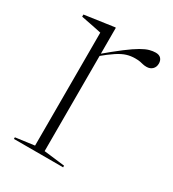

<svg xmlns="http://www.w3.org/2000/svg" viewBox="-132 -584 597 661"><g transform="rotate(30 167.0 -253.5)"><path d="M298 -501.5Q312 -501.5 319 -494Q326 -486.5 326 -474Q326 -460 317.2 -451.5Q308.5 -443 294.5 -443Q286 -443 280 -444.5Q274 -446 266.8 -447.5Q259.5 -449 247 -449Q229.5 -449 213.8 -444.2Q198 -439.5 178 -426.5Q158 -413.5 128 -388.5L126 -395.5Q167.5 -430.5 195.5 -451.8Q223.5 -473 242.2 -483.8Q261 -494.5 274 -498Q287 -501.5 298 -501.5ZM136 -399.5V-16.5L219 -6.5V0H23.5V-6.5L98 -16.5V-465.5Q91.5 -467 79.5 -469.5Q67.5 -472 51.2 -475.2Q35 -478.5 16.5 -482V-490.5L132 -507H136Z"/></g></svg>

Font: Newsreader 60pt ExtraLight
Style: Regular
Weight: 250
Designer: Hugues Gentile
Foundry: Production Type
Version: Version 1.003